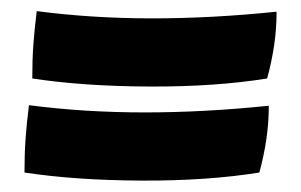

<svg xmlns="http://www.w3.org/2000/svg" viewBox="-20 -499 541 345"><path d="M38 -358Q38 -392 40 -419.5Q42 -447 46 -479Q146 -466 253.5 -466Q361 -466 477 -478Q477 -447 472.5 -417Q468 -387 460 -358Q367 -343 248.5 -343.5Q130 -344 38 -358ZM24 -189Q24 -223 26 -250.5Q28 -278 32 -310Q132 -297 239.5 -297Q347 -297 463 -309Q463 -278 458.5 -248Q454 -218 446 -189Q353 -174 234.5 -174.5Q116 -175 24 -189Z"/></svg>

Font: Atma
Style: Bold
Weight: 700
Designer: Gregori Vincens, Jeremie Hornus, Riccardo Olocco, Yoann Minet.
Foundry: black foundry
Version: Version 1.102;PS 1.100;hotconv 1.0.86;makeotf.lib2.5.63406